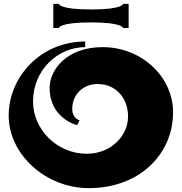

<svg xmlns="http://www.w3.org/2000/svg" viewBox="-20 -944 941 994"><path d="M285 -924C285 -924 285 -895 451 -895C617 -895 617 -924 617 -924H646V-799H617C617 -799 617 -828 451 -828C285 -828 285 -799 285 -799H256V-924ZM429 -148C273 -148 151 -276 151 -418C151 -584 282 -700 421 -700V-729C190 -729 25 -545 25 -346C25 -143 218 30 440 30C699 30 876 -143 876 -363C876 -545 715 -700 511 -700C327 -700 237 -584 237 -489C237 -330 379 -296 379 -296L392 -321C392 -321 354 -330 354 -380C354 -458 413 -509 485 -509C583 -509 643 -433 643 -341C643 -243 557 -148 429 -148Z"/></svg>

Font: Ouroboros
Style: Regular
Weight: 400
Designer: Ariel Martín Pérez
Foundry: Velvetyne Type Foundry
Version: Version 2.001;hotconv 1.0.109;makeotfexe 2.5.65596